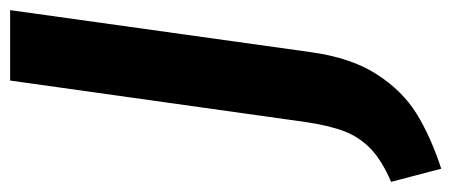

<svg xmlns="http://www.w3.org/2000/svg" viewBox="-331 -456 891 379"><g transform="rotate(-90 114.5 -266.5)"><path d="M201 -98Q190 -19 157.5 31.5Q125 82 80 110Q35 138 -29 159L-55 60Q-13 42 10 20Q33 -2 44.5 -31.5Q56 -61 63 -108L145 -692H284Z"/></g></svg>

Font: Fira Sans Condensed SemiBold
Style: Italic
Weight: 600
Width: 3
Italic angle: -8°
Designer: bBox Type GmbH & Carrois Corporate GbR & Edenspiekermann AG
Foundry: bBox Type GmbH & Carrois Corporate GbR & Edenspiekermann AG
Version: Version 4.301